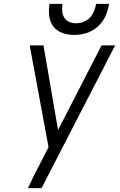

<svg xmlns="http://www.w3.org/2000/svg" viewBox="-20 -969 616 989"><path d="M124 0H194L573 -735H503L279 -299L204 -735H133L230 -211L189 -131Q172 -99 155.5 -66Q139 -33 124 0ZM362 -789Q394 -789 426 -799Q458 -809 484 -832.5Q510 -856 523.5 -886.5Q537 -917 542 -949H475Q471 -924 458.5 -899.5Q446 -875 422 -862Q398 -849 372 -849Q354 -849 337 -856Q320 -863 311 -878Q302 -893 300.5 -911.5Q299 -930 302 -949H235Q230 -918 233.5 -887Q237 -856 255 -832.5Q273 -809 302 -799Q331 -789 362 -789Z"/></svg>

Font: Iosevka Sparkle Light
Style: Italic
Weight: 300
Italic angle: -9°
Designer: Belleve Invis
Foundry: Belleve Invis
Version: Version 4.5.0; ttfautohint (v1.8.3)